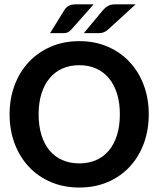

<svg xmlns="http://www.w3.org/2000/svg" viewBox="-20 -842 716 869"><path d="M23.4 0ZM653.3 -324.7Q653.3 -253.4 630.9 -192.6Q608.4 -131.8 567.1 -87.4Q525.9 -43 467.8 -18.1Q409.7 6.8 338.9 6.8Q268.1 6.8 210 -18.1Q151.9 -43 110.4 -87.4Q68.8 -131.8 46.1 -192.6Q23.4 -253.4 23.4 -324.7Q23.4 -395.5 46.1 -456.3Q68.8 -517.1 110.4 -561.3Q151.9 -605.5 210 -630.6Q268.1 -655.8 338.9 -655.8Q409.7 -655.8 467.8 -630.6Q525.9 -605.5 567.1 -561Q608.4 -516.6 630.9 -456.1Q653.3 -395.5 653.3 -324.7ZM522.5 -324.7Q522.5 -376.5 509.8 -417.5Q497.1 -458.5 473.4 -487.3Q449.7 -516.1 415.8 -531.5Q381.8 -546.9 338.9 -546.9Q295.9 -546.9 261.7 -531.5Q227.5 -516.1 203.9 -487.3Q180.2 -458.5 167.5 -417.5Q154.8 -376.5 154.8 -324.7Q154.8 -272.5 167.5 -231.2Q180.2 -189.9 203.9 -161.4Q227.5 -132.8 261.7 -117.7Q295.9 -102.5 338.9 -102.5Q381.8 -102.5 415.8 -117.7Q449.7 -132.8 473.4 -161.4Q497.1 -189.9 509.8 -231.2Q522.5 -272.5 522.5 -324.7ZM403.8 -822.3 304.7 -710.4Q296.4 -700.7 287.8 -696.3Q279.3 -691.9 265.1 -691.9H206.5L271 -795.9Q278.3 -808.6 290.8 -815.4Q303.2 -822.3 323.2 -822.3ZM593.8 -822.3 470.7 -709.5Q460.9 -700.7 450.7 -696.3Q440.4 -691.9 426.3 -691.9H359.4L445.8 -795.9Q455.6 -807.6 468.5 -814.9Q481.4 -822.3 501 -822.3Z"/></svg>

Font: Carlito
Style: Bold
Weight: 700
Designer: Lukasz Dziedzic
Foundry: tyPoland Lukasz Dziedzic
Version: Version 1.104